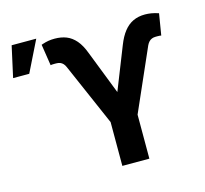

<svg xmlns="http://www.w3.org/2000/svg" viewBox="-115 -861 1045 980"><g transform="rotate(-15 407.5 -370.5)"><path d="M413.8 -231.4 270.4 -560.6Q266 -571.2 259.2 -578.6Q252.4 -585.9 243.5 -589.4Q234.5 -592.8 222.7 -592.8H212.2Q206.3 -592.8 200.5 -592.4Q194.7 -592 193.3 -591.2L175.9 -703.7Q177.8 -704.1 179.2 -704.8Q180.6 -705.5 182 -705.9Q199.6 -711.8 214.7 -714.3Q229.9 -716.8 247.3 -716.8Q282.1 -716.8 309.5 -706Q336.8 -695.2 358.9 -669.7Q381 -644.1 397.4 -599.7L486.7 -370.6L575.7 -595.3Q592 -637.3 613.2 -664Q634.3 -690.8 661.8 -703.8Q689.4 -716.8 724.8 -716.8Q740.9 -716.8 757.6 -714.1Q774.4 -711.4 793.4 -705.1Q794.4 -705.1 794.9 -704.6Q795.4 -704.1 796.4 -704.1L777.8 -591.2Q776.4 -592 770.8 -592.4Q765.3 -592.8 758.7 -592.8H748.8Q737.4 -592.8 728.2 -589.1Q719 -585.3 712.4 -578Q705.8 -570.7 701 -560.6L556.6 -232.5V0H413.8ZM27.4 -741H157.4L76.5 -577.1H-8.8Z"/></g></svg>

Font: Pretendard GOV Variable
Style: Regular
Weight: 400
Designer: Base glyphs from Inter by Rasmus Andersson; Hangul glyphs from Noto Sans CJK(Source Han Sans) by Jang Soo-young and Kang
Foundry: Kil Hyung-jin
Version: Version 1.307;Glyphs 3.2 (3192)